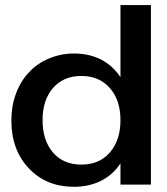

<svg xmlns="http://www.w3.org/2000/svg" viewBox="-20 -720 655 751"><path d="M451.2 -700.2Q451.2 -700.2 451.2 -647.5Q451.2 -595.7 451.2 -538.1Q451.2 -491.2 451.2 -454.1Q451.2 -418 451.2 -418Q421.9 -462.9 375 -487.3Q328.1 -510.7 269.5 -510.7Q217.8 -510.7 171.9 -491.2Q126 -472.7 92.8 -436.5Q59.6 -401.4 42 -352.5Q24.4 -304.7 24.4 -249Q24.4 -133.8 92.8 -61.5Q161.1 10.7 269.5 10.7Q328.1 10.7 375 -12.7Q421.9 -36.1 451.2 -81.1Q451.2 -81.1 451.2 -39.1Q451.2 2 451.2 2Q451.2 2 466.8 2Q481.4 2 502 2Q525.4 2 547.9 2Q570.3 2 570.3 2Q570.3 2 570.3 -10.7Q570.3 -22.5 570.3 -44.9Q570.3 -85 570.3 -152.3Q570.3 -220.7 570.3 -296.9Q570.3 -346.7 570.3 -397.5Q570.3 -448.2 570.3 -495.1Q570.3 -581.1 570.3 -640.6Q570.3 -700.2 570.3 -700.2Q570.3 -700.2 547.9 -700.2Q525.4 -700.2 502 -700.2Q481.4 -700.2 466.8 -700.2Q451.2 -700.2 451.2 -700.2ZM146.5 -250Q146.5 -329.1 187.5 -376Q228.5 -422.9 297.9 -422.9Q368.2 -422.9 409.2 -376Q451.2 -329.1 451.2 -250Q451.2 -170.9 409.2 -123Q368.2 -76.2 297.9 -76.2Q228.5 -76.2 187.5 -123Q146.5 -170.9 146.5 -250Z"/></svg>

Font: umazing
Style: Display
Weight: 400
Designer: umazing